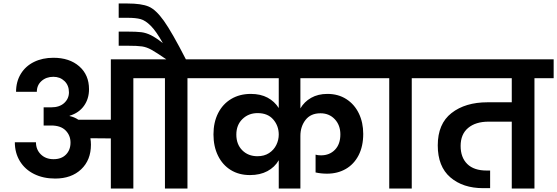

<svg xmlns="http://www.w3.org/2000/svg" viewBox="-20 -1080 3192 1100"><path d="M1165 -740V-632H1054V0H925V-632H744V0H615V-287L498 -288Q501 -269 501 -251Q501 -163 445 -110Q389 -57 296 -57Q228 -57 175.5 -83Q123 -109 94 -156.5Q65 -204 65 -265H186Q186 -223 214 -195.5Q242 -168 287 -168Q332 -168 358 -194.5Q384 -221 384 -263Q384 -304 356 -332.5Q328 -361 273 -361H230V-465H273Q321 -465 348 -490Q375 -515 375 -551Q375 -591 349.5 -615.5Q324 -640 286 -640Q245 -640 218 -616Q191 -592 191 -554H72Q72 -612 99 -656.5Q126 -701 174.5 -725Q223 -749 286 -749Q378 -749 434 -700Q490 -651 490 -569Q490 -514 461 -473.5Q432 -433 379 -417V-415Q405 -410 429 -394H615V-740H933Q873 -781 846.5 -795.5Q820 -810 794 -814Q768 -818 710 -818H660V-899H707Q763 -899 790 -895.5Q817 -892 844.5 -878.5Q872 -865 913 -833Q875 -901 844 -932Q813 -963 785.5 -970.5Q758 -978 712 -978H660V-1060H710Q790 -1060 831.5 -1042.5Q873 -1025 919 -960.5Q965 -896 1045 -740Z M1701 -632V-459Q1723 -497 1762.5 -519.5Q1802 -542 1856 -542Q1918 -542 1964.5 -512Q2011 -482 2036 -430Q2061 -378 2061 -313Q2061 -242 2034.5 -190.5Q2008 -139 1961 -112Q1914 -85 1854 -85Q1819 -85 1788 -92V-194Q1800 -190 1819 -190Q1868 -190 1899 -222Q1930 -254 1930 -310Q1930 -363 1898 -397Q1866 -431 1816 -431Q1760 -431 1730.5 -393Q1701 -355 1701 -301V0H1577V-162Q1554 -122 1512 -99.5Q1470 -77 1412 -77Q1349 -77 1302 -106Q1255 -135 1229 -188Q1203 -241 1203 -310Q1203 -379 1229.5 -431.5Q1256 -484 1304.5 -513Q1353 -542 1417 -542Q1473 -542 1513 -520.5Q1553 -499 1577 -461V-632H1123V-740H2140V-632ZM1455 -185Q1494 -185 1521.5 -203Q1549 -221 1563 -249.5Q1577 -278 1577 -309Q1577 -359 1545.5 -395.5Q1514 -432 1456 -432Q1404 -432 1369 -398Q1334 -364 1334 -309Q1334 -253 1368 -219Q1402 -185 1455 -185Z M2210 0V-632H2099V-740H2450V-632H2339V0Z M3152 -632H3042V0H2912V-383H2779Q2705 -383 2662 -347Q2619 -311 2619 -244Q2619 -178 2657 -140.5Q2695 -103 2768 -103H2788V-2H2748Q2632 -2 2560 -64Q2488 -126 2488 -247Q2488 -371 2567 -432.5Q2646 -494 2773 -494H2912V-632H2408V-740H3152Z"/></svg>

Font: Fz Poppins SemBd
Style: Regular
Weight: 600
Designer: Ninad Kale (Devanagari), Jonny Pinhorn (Latin)
Foundry: Indian Type Foundry
Version: Vit hóa bi Vntype.Com & FontZin.Com